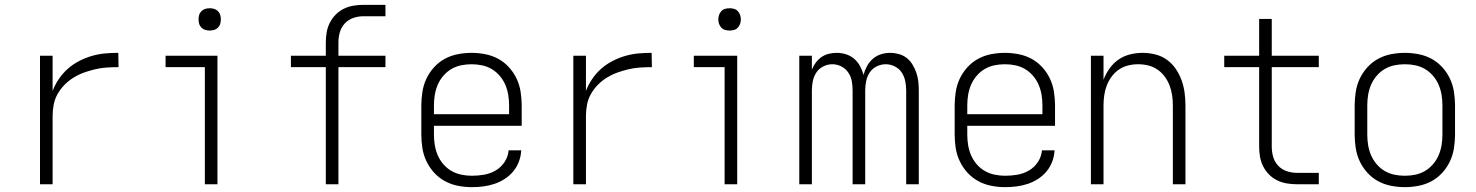

<svg xmlns="http://www.w3.org/2000/svg" viewBox="-20 -760 6090 792"><path d="M145 0V-530H197V-385Q207 -411 223 -434.5Q239 -458 260 -476.5Q281 -495 306 -508Q331 -521 358 -529Q385 -537 412.5 -539.5Q440 -542 468 -542L469 -483Q445 -483 421 -481.5Q397 -480 373.5 -474.5Q350 -469 327.5 -461Q305 -453 284.5 -440.5Q264 -428 247 -411Q230 -394 218 -373Q206 -352 201.5 -328.5Q197 -305 197 -281V0Z M825 0V-483H663V-530H877V0ZM845 -634Q836 -634 827 -636.5Q818 -639 811 -646Q804 -653 801.5 -662Q799 -671 799 -680Q799 -689 801.5 -698Q804 -707 811 -714Q818 -721 827 -723.5Q836 -726 845 -726Q854 -726 863 -723.5Q872 -721 879 -714Q886 -707 888.5 -698Q891 -689 891 -680Q891 -671 888.5 -662Q886 -653 879 -646Q872 -639 863 -636.5Q854 -634 845 -634Z M1324 0V-483H1180V-530H1324V-585Q1324 -606 1327.5 -626.5Q1331 -647 1340.5 -666Q1350 -685 1365 -700Q1380 -715 1398.5 -724Q1417 -733 1437.5 -736.5Q1458 -740 1479 -740H1570V-693H1479Q1458 -693 1437.5 -686Q1417 -679 1402.5 -663.5Q1388 -648 1382 -627.5Q1376 -607 1376 -585V-530H1570V-483H1376V0Z M1926 12Q1898 12 1869.5 6.5Q1841 1 1816 -12.5Q1791 -26 1771.5 -47Q1752 -68 1739.5 -94Q1727 -120 1722.5 -148Q1718 -176 1718 -205V-325Q1718 -353 1722.5 -381.5Q1727 -410 1739 -435.5Q1751 -461 1770.5 -482.5Q1790 -504 1815 -517.5Q1840 -531 1868.5 -536.5Q1897 -542 1925 -542Q1953 -542 1981.5 -536.5Q2010 -531 2035 -517.5Q2060 -504 2079.5 -482.5Q2099 -461 2111 -435.5Q2123 -410 2127.5 -381.5Q2132 -353 2132 -325V-241H1770V-205Q1770 -183 1773.5 -161.5Q1777 -140 1785.5 -120Q1794 -100 1808.5 -83Q1823 -66 1842 -55Q1861 -44 1883 -39.5Q1905 -35 1926 -35Q1952 -35 1977.5 -39.5Q2003 -44 2025 -57Q2047 -70 2061.5 -92Q2076 -114 2078 -140H2130Q2129 -116 2120.5 -93.5Q2112 -71 2097 -53Q2082 -35 2062 -22Q2042 -9 2019.5 -1.5Q1997 6 1973.5 9Q1950 12 1926 12ZM2080 -289V-325Q2080 -347 2076.5 -368.5Q2073 -390 2064.5 -410Q2056 -430 2041.5 -447Q2027 -464 2008.5 -475Q1990 -486 1968.5 -490.5Q1947 -495 1925 -495Q1903 -495 1881.5 -490.5Q1860 -486 1841.5 -475Q1823 -464 1808.5 -447Q1794 -430 1785.5 -410Q1777 -390 1773.5 -368.5Q1770 -347 1770 -325V-289Z M2345 0V-530H2397V-385Q2407 -411 2423 -434.5Q2439 -458 2460 -476.5Q2481 -495 2506 -508Q2531 -521 2558 -529Q2585 -537 2612.5 -539.5Q2640 -542 2668 -542L2669 -483Q2645 -483 2621 -481.5Q2597 -480 2573.5 -474.5Q2550 -469 2527.5 -461Q2505 -453 2484.5 -440.5Q2464 -428 2447 -411Q2430 -394 2418 -373Q2406 -352 2401.5 -328.5Q2397 -305 2397 -281V0Z M2990 -634Q2980 -634 2971 -636.5Q2962 -639 2955.5 -646Q2949 -653 2946 -662Q2943 -671 2943 -680Q2943 -689 2946 -698Q2949 -707 2955.5 -714Q2962 -721 2971 -723.5Q2980 -726 2990 -726Q2999 -726 3008 -723.5Q3017 -721 3023.5 -714Q3030 -707 3033 -698Q3036 -689 3036 -680Q3036 -671 3033 -662Q3030 -653 3023.5 -646Q3017 -639 3008 -636.5Q2999 -634 2990 -634ZM2969 0V-483H2842V-530H3021V0Z M3277 0V-530H3329V-473Q3335 -488 3345 -501.5Q3355 -515 3368.5 -524.5Q3382 -534 3398.5 -538Q3415 -542 3431 -542Q3451 -542 3470 -536Q3489 -530 3503.5 -517.5Q3518 -505 3527.5 -487.5Q3537 -470 3542 -451Q3547 -470 3556.5 -487.5Q3566 -505 3580.5 -517.5Q3595 -530 3613.5 -536Q3632 -542 3652 -542Q3670 -542 3688 -537Q3706 -532 3720.5 -520.5Q3735 -509 3744.5 -493Q3754 -477 3760 -459.5Q3766 -442 3768 -424Q3770 -406 3770 -387V0H3718V-387Q3718 -407 3714 -426Q3710 -445 3699.5 -461Q3689 -477 3671 -486Q3653 -495 3634 -495Q3614 -495 3596 -486Q3578 -477 3567.5 -461Q3557 -445 3553 -426Q3549 -407 3549 -387V0H3497V-387Q3497 -407 3493.5 -426Q3490 -445 3479 -461Q3468 -477 3450.5 -486Q3433 -495 3413 -495Q3394 -495 3376 -486Q3358 -477 3347.5 -461Q3337 -445 3333 -426Q3329 -407 3329 -387V0Z M4126 12Q4098 12 4069.5 6.5Q4041 1 4016 -12.5Q3991 -26 3971.5 -47Q3952 -68 3939.5 -94Q3927 -120 3922.5 -148Q3918 -176 3918 -205V-325Q3918 -353 3922.5 -381.5Q3927 -410 3939 -435.5Q3951 -461 3970.5 -482.5Q3990 -504 4015 -517.5Q4040 -531 4068.5 -536.5Q4097 -542 4125 -542Q4153 -542 4181.5 -536.5Q4210 -531 4235 -517.5Q4260 -504 4279.5 -482.5Q4299 -461 4311 -435.5Q4323 -410 4327.5 -381.5Q4332 -353 4332 -325V-241H3970V-205Q3970 -183 3973.5 -161.5Q3977 -140 3985.5 -120Q3994 -100 4008.5 -83Q4023 -66 4042 -55Q4061 -44 4083 -39.5Q4105 -35 4126 -35Q4152 -35 4177.5 -39.5Q4203 -44 4225 -57Q4247 -70 4261.5 -92Q4276 -114 4278 -140H4330Q4329 -116 4320.5 -93.5Q4312 -71 4297 -53Q4282 -35 4262 -22Q4242 -9 4219.5 -1.5Q4197 6 4173.5 9Q4150 12 4126 12ZM4280 -289V-325Q4280 -347 4276.5 -368.5Q4273 -390 4264.5 -410Q4256 -430 4241.5 -447Q4227 -464 4208.5 -475Q4190 -486 4168.5 -490.5Q4147 -495 4125 -495Q4103 -495 4081.5 -490.5Q4060 -486 4041.5 -475Q4023 -464 4008.5 -447Q3994 -430 3985.5 -410Q3977 -390 3973.5 -368.5Q3970 -347 3970 -325V-289Z M4480 0V-530H4532V-431Q4541 -455 4556.5 -477Q4572 -499 4593.5 -514Q4615 -529 4641 -535.5Q4667 -542 4693 -542Q4719 -542 4745.5 -535.5Q4772 -529 4793.5 -513.5Q4815 -498 4830 -476Q4845 -454 4854 -429Q4863 -404 4866.5 -377.5Q4870 -351 4870 -325V0H4818V-325Q4818 -346 4815 -367Q4812 -388 4804.5 -407.5Q4797 -427 4784.5 -444Q4772 -461 4754.5 -473Q4737 -485 4716.5 -490Q4696 -495 4675 -495Q4654 -495 4633.5 -490Q4613 -485 4595.5 -473Q4578 -461 4565.5 -444Q4553 -427 4545.5 -407.5Q4538 -388 4535 -367Q4532 -346 4532 -325V0Z M5420 0H5329Q5308 0 5287.5 -3.5Q5267 -7 5248.5 -16Q5230 -25 5215 -40Q5200 -55 5190.5 -74Q5181 -93 5177.5 -113.5Q5174 -134 5174 -155V-483H5030V-530H5174V-682H5226V-530H5420V-483H5226V-155Q5226 -133 5232 -112.5Q5238 -92 5252.5 -76.5Q5267 -61 5287.5 -54Q5308 -47 5329 -47H5420Z M5775 12Q5747 12 5718.5 6.5Q5690 1 5665 -12.5Q5640 -26 5620.5 -47.5Q5601 -69 5589 -94.5Q5577 -120 5572.5 -148.5Q5568 -177 5568 -205V-325Q5568 -353 5572.5 -381.5Q5577 -410 5589 -435.5Q5601 -461 5620.5 -482.5Q5640 -504 5665 -517.5Q5690 -531 5718.5 -536.5Q5747 -542 5775 -542Q5803 -542 5831.5 -536.5Q5860 -531 5885 -517.5Q5910 -504 5929.5 -482.5Q5949 -461 5961 -435.5Q5973 -410 5977.5 -381.5Q5982 -353 5982 -325V-205Q5982 -177 5977.5 -148.5Q5973 -120 5961 -94.5Q5949 -69 5929.5 -47.5Q5910 -26 5885 -12.5Q5860 1 5831.5 6.5Q5803 12 5775 12ZM5775 -35Q5797 -35 5818.5 -39.5Q5840 -44 5858.5 -55Q5877 -66 5891.5 -83Q5906 -100 5914.5 -120Q5923 -140 5926.5 -161.5Q5930 -183 5930 -205V-325Q5930 -347 5926.5 -368.5Q5923 -390 5914.5 -410Q5906 -430 5891.5 -447Q5877 -464 5858.5 -475Q5840 -486 5818.5 -490.5Q5797 -495 5775 -495Q5753 -495 5731.5 -490.5Q5710 -486 5691.5 -475Q5673 -464 5658.5 -447Q5644 -430 5635.5 -410Q5627 -390 5623.5 -368.5Q5620 -347 5620 -325V-205Q5620 -183 5623.5 -161.5Q5627 -140 5635.5 -120Q5644 -100 5658.5 -83Q5673 -66 5691.5 -55Q5710 -44 5731.5 -39.5Q5753 -35 5775 -35Z"/></svg>

Font: Lode Dark Term
Style: Regular
Weight: 400
Monospace: yes
Designer: Belleve Invis
Foundry: Belleve Invis
Version: Version 29.2.0